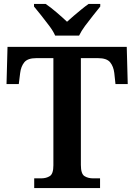

<svg xmlns="http://www.w3.org/2000/svg" viewBox="-20 -951 680 971"><path d="M153 0V-49H188Q214 -49 232 -60.5Q250 -72 250 -115V-657H164Q120 -657 103 -636Q86 -615 82 -582L75 -526H13L18 -714H621L626 -526H564L558 -582Q554 -615 537 -636Q520 -657 475 -657H389V-117Q389 -72 407 -60.5Q425 -49 451 -49H486V0ZM259 -771Q249 -794 229 -820.5Q209 -847 188.5 -873Q168 -899 152 -918V-931H211Q235 -915 266 -888.5Q297 -862 319 -841Q334 -855 353.5 -871.5Q373 -888 392.5 -904Q412 -920 428 -931H487V-918Q472 -899 451 -873Q430 -847 410.5 -820.5Q391 -794 380 -771Z"/></svg>

Font: Noto Naskh Arabic SemiBold
Style: Regular
Weight: 600
Designer: Monotype Design Team, David Williams, Mohamad Dakak and Nizar Qandah
Foundry: Monotype Imaging Inc.
Version: Version 2.016